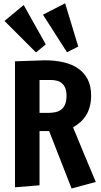

<svg xmlns="http://www.w3.org/2000/svg" viewBox="-20 -1109 604 1143"><path d="M69.3 5.9V-744.1L247.1 -750Q308.6 -750 359.4 -738Q410.2 -726.1 446.5 -700.4Q482.9 -674.8 502.7 -635.3Q522.5 -595.7 522.5 -541Q522.5 -504.4 514.6 -475.1Q506.8 -445.8 492.7 -422.9Q478.5 -399.9 458.7 -382.3Q439 -364.7 415 -351.1Q415 -350.6 420.9 -336.4Q426.8 -322.3 436.3 -299.3Q445.8 -276.4 457.8 -247.1Q469.7 -217.8 482.4 -187.5Q512.2 -116.2 550.3 -25.9L406.2 13.2L272.5 -328.6H215.3V-5.9ZM215.3 -437H265.1Q287.1 -437 307.1 -440.7Q327.1 -444.3 342.5 -455.3Q357.9 -466.3 366.9 -486.3Q376 -506.3 376 -539.6Q376 -565.9 368.9 -583.7Q361.8 -601.6 349.4 -612.5Q336.9 -623.5 320.1 -628.2Q303.2 -632.8 283.7 -632.8H215.3ZM378.9 -797.9 235.8 -1021.5 367.7 -1089.4 445.8 -832ZM194.3 -796.9 6.8 -984.4 121.1 -1079.1 252.4 -844.7Z"/></svg>

Font: Francois One
Style: Regular
Weight: 400
Designer: Vernon Adams
Foundry: vernon adams
Version: Version 1.000